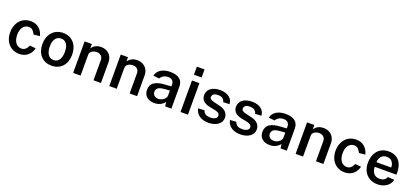

<svg xmlns="http://www.w3.org/2000/svg" viewBox="40 -1847 6359 2961"><g transform="rotate(20 3219.0 -366.5)"><path d="M287 -527C142 -527 43 -416 43 -256C43 -98 143 10 287 10C402 10 474 -62 497 -158L400 -168C378 -123 350 -79 291 -79C210 -79 158 -148 158 -258C158 -367 209 -433 290 -433C345 -433 367 -395 395 -347L495 -357C472 -451 405 -527 287 -527Z M816 10C968 10 1060 -100 1060 -256C1060 -413 969 -527 817 -527C668 -527 572 -416 572 -255C572 -99 664 10 816 10ZM818 -82C727 -82 692 -166 692 -260C692 -354 727 -435 817 -435C906 -435 940 -355 940 -260C940 -166 907 -82 818 -82Z M1170 0H1292V-340C1292 -397 1347 -426 1405 -426C1462 -426 1504 -391 1504 -329V0H1626V-342C1626 -456 1541 -523 1445 -523C1362 -523 1319 -488 1289 -448V-517H1170Z M1763 0H1885V-340C1885 -397 1940 -426 1998 -426C2055 -426 2097 -391 2097 -329V0H2219V-342C2219 -456 2134 -523 2038 -523C1955 -523 1912 -488 1882 -448V-517H1763Z M2502 10C2575 10 2634 -20 2671 -69L2680 0H2782V-362C2782 -462 2720 -527 2573 -527C2458 -527 2369 -478 2346 -383L2445 -373C2475 -421 2520 -442 2567 -442C2629 -443 2665 -410 2665 -354V-322L2588 -317C2408 -310 2329 -258 2329 -144C2329 -46 2402 10 2502 10ZM2541 -73C2487 -73 2446 -104 2446 -156C2446 -226 2508 -244 2602 -250L2665 -254V-171C2665 -121 2602 -73 2541 -73Z M3056 -743H2930V-611H3056ZM3054 -517H2932V0H3054Z M3389 10C3515 10 3607 -51 3607 -148C3607 -198 3580 -268 3471 -295L3378 -317C3313 -331 3293 -351 3293 -376C3293 -429 3341 -444 3390 -444C3443 -444 3487 -423 3499 -367L3600 -371C3600 -461 3524 -527 3393 -527C3263 -527 3184 -463 3185 -368C3186 -292 3236 -246 3330 -227L3428 -207C3479 -195 3501 -173 3501 -142C3501 -101 3454 -76 3391 -76C3335 -76 3288 -93 3270 -152L3168 -145C3187 -40 3280 10 3389 10Z M3912 10C4038 10 4130 -51 4130 -148C4130 -198 4103 -268 3994 -295L3901 -317C3836 -331 3816 -351 3816 -376C3816 -429 3864 -444 3913 -444C3966 -444 4010 -423 4022 -367L4123 -371C4123 -461 4047 -527 3916 -527C3786 -527 3707 -463 3708 -368C3709 -292 3759 -246 3853 -227L3951 -207C4002 -195 4024 -173 4024 -142C4024 -101 3977 -76 3914 -76C3858 -76 3811 -93 3793 -152L3691 -145C3710 -40 3803 10 3912 10Z M4396 10C4469 10 4528 -20 4565 -69L4574 0H4676V-362C4676 -462 4614 -527 4467 -527C4352 -527 4263 -478 4240 -383L4339 -373C4369 -421 4414 -442 4461 -442C4523 -443 4559 -410 4559 -354V-322L4482 -317C4302 -310 4223 -258 4223 -144C4223 -46 4296 10 4396 10ZM4435 -73C4381 -73 4340 -104 4340 -156C4340 -226 4402 -244 4496 -250L4559 -254V-171C4559 -121 4496 -73 4435 -73Z M4821 0H4943V-340C4943 -397 4998 -426 5056 -426C5113 -426 5155 -391 5155 -329V0H5277V-342C5277 -456 5192 -523 5096 -523C5013 -523 4970 -488 4940 -448V-517H4821Z M5627 -527C5482 -527 5383 -416 5383 -256C5383 -98 5483 10 5627 10C5742 10 5814 -62 5837 -158L5740 -168C5718 -123 5690 -79 5631 -79C5550 -79 5498 -148 5498 -258C5498 -367 5549 -433 5630 -433C5685 -433 5707 -395 5735 -347L5835 -357C5812 -451 5745 -527 5627 -527Z M6036 -230H6392V-267C6392 -423 6311 -527 6159 -527C6005 -527 5915 -412 5915 -253C5915 -90 6019 10 6168 10C6272 10 6367 -47 6388 -143L6280 -151C6261 -102 6222 -81 6165 -81C6082 -81 6036 -142 6036 -230ZM6036 -306C6036 -372 6078 -439 6159 -439C6239 -439 6278 -381 6278 -306Z"/></g></svg>

Font: United Sans SemiBold
Style: Regular
Weight: 600
Designer: Pablo Impallari, Rodrigo Fuenzalida (Modified by Dan O. Williams)
Version: Version 1.000;PS 001.000;hotconv 1.0.88;makeotf.lib2.5.64775